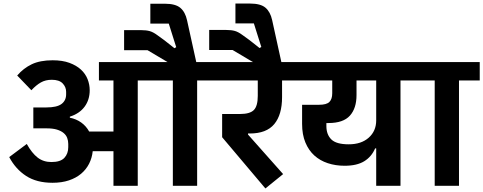

<svg xmlns="http://www.w3.org/2000/svg" viewBox="-20 -1048 2726 1083"><path d="M276 -17Q187 -17 127.5 -55.5Q68 -94 32 -162L131 -236Q160 -184 192.5 -159Q225 -134 270 -134Q321 -134 343 -157.5Q365 -181 365 -218V-236Q365 -254 359 -270Q353 -286 338.5 -298Q324 -310 301 -317Q278 -324 244 -324H168V-442H242Q301 -442 327 -461.5Q353 -481 353 -516V-530Q353 -557 333.5 -577.5Q314 -598 272 -598Q237 -598 210.5 -583Q184 -568 157 -539L77 -622Q112 -663 159 -685.5Q206 -708 277 -708Q332 -708 371.5 -693.5Q411 -679 436.5 -655.5Q462 -632 474 -601.5Q486 -571 486 -539Q486 -485 457 -446Q428 -407 374 -390V-384Q410 -377 438 -357Q466 -337 483 -306H620V-594H538V-698H925L913 -705L812 -765H680V-878H776Q805 -878 824.5 -872.5Q844 -867 867 -850L907 -821L964 -776L974 -782L960 -826L932 -915H828V-1027H910Q970 -1027 997.5 -1003.5Q1025 -980 1035 -934L1087 -698H1209V-594H1092V0H955V-594H757V0H620V-195H503Q499 -157 482.5 -124.5Q466 -92 437.5 -68Q409 -44 368.5 -30.5Q328 -17 276 -17Z M1233 -274V-405H1334Q1390 -405 1412 -427.5Q1434 -450 1434 -507V-594H1169V-698H1666V-594H1571V-500Q1571 -401 1527 -348Q1483 -295 1389 -295H1379V-289L1577 -66L1477 15Z M1393 -706 1292 -766H1160V-879H1256Q1285 -879 1304.5 -873.5Q1324 -868 1347 -851L1387 -822L1444 -777L1454 -783L1440 -827L1412 -916H1308V-1028H1390Q1450 -1028 1477.5 -1004.5Q1505 -981 1515 -935L1569 -689V-657H1479Z M2102 -211H2096Q2076 -164 2034.5 -138.5Q1993 -113 1924 -113Q1873 -113 1829 -127.5Q1785 -142 1753 -171Q1721 -200 1702.5 -244.5Q1684 -289 1684 -349V-457H1780Q1822 -457 1838 -473Q1854 -489 1854 -522V-594H1611V-698H2355V-594H2239V0H2102ZM1947 -234Q2018 -234 2060 -271.5Q2102 -309 2102 -369V-594H1991V-512Q1991 -437 1953.5 -395.5Q1916 -354 1833 -354H1821V-337Q1821 -289 1849 -261.5Q1877 -234 1947 -234Z M2432 -594H2315V-698H2686V-594H2569V0H2432Z"/></svg>

Font: IBM Plex Sans Devanagari
Style: Bold
Weight: 700
Designer: Mike Abbink, Paul van der Laan, Pieter van Rosmalen, Erin McLaughlin
Foundry: Bold Monday
Version: Version 1.1